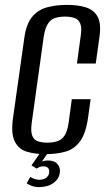

<svg xmlns="http://www.w3.org/2000/svg" viewBox="-20 -619 440 786"><path d="M167 12Q121 12 88 1.5Q55 -9 39.5 -42Q24 -75 34 -141L80 -467Q88 -522 112 -550.5Q136 -579 172.5 -589Q209 -599 254 -599Q300 -599 332.5 -588.5Q365 -578 380 -550Q395 -522 387 -467L372 -359H295L310 -469Q316 -505 308.5 -522.5Q301 -540 284.5 -545.5Q268 -551 246 -551Q224 -551 206 -545.5Q188 -540 176.5 -522.5Q165 -505 159 -469L110 -117Q105 -81 112 -63.5Q119 -46 135.5 -40.5Q152 -35 174 -35Q196 -35 214 -40.5Q232 -46 244 -63.5Q256 -81 261 -117L274 -213H351L341 -141Q332 -74 308.5 -41.5Q285 -9 249 1.5Q213 12 167 12ZM139 147Q122 147 109 141.5Q96 136 89 132L104 105Q109 109 120 113Q131 117 140 117Q159 117 169.5 108.5Q180 100 181 88Q185 62 156 62Q149 62 142.5 64.5Q136 67 130 71L109 58L149 0H181L147 49L142 46Q149 42 158.5 40Q168 38 177 38Q204 38 216 53.5Q228 69 225 87Q222 113 199 130Q176 147 139 147Z"/></svg>

Font: Alumni Sans Thin Medium
Style: Italic
Weight: 500
Italic angle: -8°
Version: Version 1.016